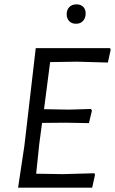

<svg xmlns="http://www.w3.org/2000/svg" viewBox="-20 -861 528 881"><path d="M210 -576 182 -360 297 -358 397 -361 402 -354 388 -296 282 -298 173 -297 160 -199 146 -64 268 -62 413 -66 416 -59 403 0H63L92 -193L144 -640H485L488 -633L475 -574L333 -578ZM373 -799Q373 -778 361 -765Q349 -752 329 -752Q309 -752 297.5 -764Q286 -776 286 -796Q286 -816 298 -828.5Q310 -841 331 -841Q350 -841 361.5 -830Q373 -819 373 -799Z"/></svg>

Font: Alegreya Sans SC
Style: Italic
Weight: 400
Italic angle: -7°
Designer: Juan Pablo del Peral
Foundry: Huerta Tipografica
Version: Version 2.008; ttfautohint (v1.6)